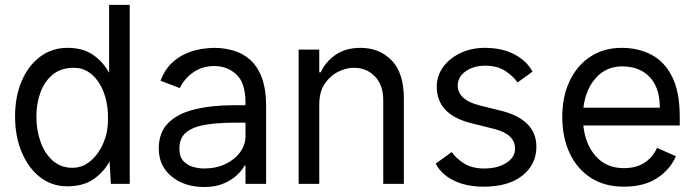

<svg xmlns="http://www.w3.org/2000/svg" viewBox="-20 -747 2824 780"><path d="M41.2 -274.1Q41.2 -355.1 68.2 -418Q95.2 -480.8 143.1 -516.7Q191.1 -552.6 254.3 -552.6Q316.4 -552.6 357.2 -524.7Q398.1 -496.8 423.3 -451.3V-727.3H507.1V0H430.4L425.1 -91.3Q399.9 -45.8 358.3 -17.9Q316.8 9.9 252.8 9.9Q191.1 9.9 143.3 -27Q95.5 -63.9 68.4 -128.2Q41.2 -192.5 41.2 -274.1ZM127.8 -274.1Q127.8 -218 144.9 -170.5Q161.9 -122.9 194.6 -94.1Q227.3 -65.3 274.1 -65.3Q305.4 -65.3 329.7 -80.1Q354 -94.8 371.4 -117.4Q388.8 -139.9 399.3 -164.4Q409.8 -188.9 413.4 -208.8Q418.7 -232.2 418.7 -267.4Q418.7 -302.6 413.4 -328.1Q410.5 -348 401.3 -372.5Q392 -397 375.9 -419.6Q359.7 -442.1 335.8 -456.9Q311.8 -471.6 279.8 -471.6Q228 -471.6 194.2 -443.9Q160.5 -416.2 144.2 -371.1Q127.8 -326 127.8 -274.1Z M977.3 0V-73.9H973Q964.5 -56.1 943 -35.9Q921.5 -15.6 888.3 -1.4Q855.1 12.8 811.1 12.8Q729 12.8 677 -30.2Q625 -73.2 625 -143.5Q625 -208.8 663.4 -247.3Q701.7 -285.9 771 -302.7Q840.2 -319.6 933.2 -319.6H977.3V-329.5Q977.3 -410.5 940.2 -444.6Q903.1 -478.7 850.9 -478.7Q802.9 -478.7 766.7 -454.2Q730.5 -429.7 710.2 -389.2L632.1 -419Q648.4 -462.4 675.6 -488.8Q702.8 -515.3 734.4 -528.9Q766 -542.6 796.3 -547.6Q826.7 -552.6 849.4 -552.6Q890.6 -552.6 928.4 -541.5Q966.3 -530.5 996.3 -504.1Q1026.3 -477.6 1043.7 -431.3Q1061.1 -384.9 1061.1 -313.9V0ZM977.3 -248.6H933.2Q869.3 -248.6 818.5 -240.9Q767.8 -233.3 738.3 -210.8Q708.8 -188.2 708.8 -143.5Q708.8 -109.4 725.7 -92Q742.5 -74.6 765.8 -68.5Q789.1 -62.5 808.2 -62.5Q858.7 -62.5 896.7 -81Q934.7 -99.4 956 -129.3Q977.3 -159.1 977.3 -193.2Z M1277 -322.4V0H1193.2V-545.5H1277V-453.1H1282.7Q1301.8 -494.7 1342.3 -523.6Q1382.8 -552.6 1444.6 -552.6Q1521.3 -552.6 1571 -501.8Q1620.7 -451 1620.7 -346.6V0H1536.9V-340.9Q1536.9 -400.6 1503.4 -436.1Q1469.8 -471.6 1417.6 -471.6Q1386.4 -471.6 1353.9 -455.6Q1321.4 -439.6 1299.2 -406.6Q1277 -373.6 1277 -322.4Z M1754.3 -394.9Q1754.3 -438.9 1780.2 -474.6Q1806.1 -510.3 1850.5 -531.4Q1894.9 -552.6 1950.3 -552.6Q2019.5 -552.6 2069.8 -526.1Q2120 -499.6 2143.5 -456L2082.4 -411.9Q2065.3 -437.5 2032.8 -458.8Q2000.4 -480.1 1950.3 -480.1Q1903.4 -480.1 1871.4 -457.2Q1839.5 -434.3 1839.5 -399.1Q1839.5 -371.4 1861.5 -350.7Q1883.5 -329.9 1930.4 -318.2L2011.4 -298.3Q2159.1 -262.4 2159.1 -150.6Q2159.1 -79.2 2102.5 -33.9Q2045.8 11.4 1944.6 11.4Q1875.4 11.4 1824.4 -13.1Q1773.4 -37.6 1750 -82.4L1815.3 -129.3Q1831.3 -104.8 1864.3 -83.6Q1897.4 -62.5 1947.4 -62.5Q2000.7 -62.5 2036.6 -84.9Q2072.4 -107.2 2072.4 -143.5Q2072.4 -201.3 1988.6 -223L1897.7 -245.7Q1824.2 -263.8 1789.2 -301.1Q1754.3 -338.4 1754.3 -394.9Z M2514.2 11.4Q2436.1 11.4 2380.1 -24.7Q2324.2 -60.7 2294.2 -124.8Q2264.2 -188.9 2264.2 -272.7Q2264.2 -354.4 2294 -417.6Q2323.9 -480.8 2378.2 -516.7Q2432.5 -552.6 2505.7 -552.6Q2573.9 -552.6 2627.1 -524.3Q2680.4 -496.1 2710.9 -434.5Q2741.5 -372.9 2741.5 -272.7V-237.2H2349.8Q2358 -159.1 2401.1 -111.5Q2444.2 -63.9 2514.2 -63.9Q2564.3 -63.9 2598.2 -85.9Q2632.1 -108 2649.1 -146.3L2725.9 -112.2Q2702.4 -57.9 2649.3 -23.3Q2596.2 11.4 2514.2 11.4ZM2507.1 -477.3Q2443.2 -477.3 2401.1 -430.8Q2359 -384.2 2350.1 -309.7H2660.5Q2660.5 -390.6 2619.5 -433.9Q2578.5 -477.3 2507.1 -477.3Z"/></svg>

Font: Interface
Style: Regular
Weight: 400
Designer: Rasmus Andersson
Foundry: rsms
Version: Version 1.8